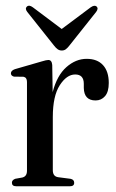

<svg xmlns="http://www.w3.org/2000/svg" viewBox="-20 -649 404 669"><path d="M162 -422.5 163.5 -328Q178.5 -386 211.2 -415Q244 -444 282 -444Q319 -444 339 -422Q359 -400 359 -360Q359 -329 346 -314Q333 -299 313 -299Q273 -299 272 -342.5V-357Q272 -389.5 242 -389.5Q212.5 -389.5 188.2 -352Q164 -314.5 164 -241V-56Q164 -34 183 -31.5L225.5 -26Q238.5 -23.5 238.5 -12Q238.5 0 223.5 0H36.5Q21.5 0 21.5 -12.5Q21.5 -21.5 33 -26L58 -30.5Q74 -34.5 74 -54V-363.5Q74 -379 62 -381.5L28.5 -382Q18 -385 18 -393.5Q18 -403 32 -408L125.5 -435Q141.5 -440 148.5 -440Q160.5 -440 162 -422.5ZM222 -490.5Q215.5 -482 209.5 -477.5Q203.5 -473 195.5 -473Q187 -473 180.8 -477.5Q174.5 -482 168 -490.5L75 -607.5Q66 -619 74 -626.5Q81.5 -633 94.5 -623.5L195 -548L296 -623.5Q309 -632.5 316.5 -626.5Q324 -619.5 315 -607.5Z"/></svg>

Font: Fraunces 144pt S050
Style: Regular
Weight: 400
Version: Version 1.000; ttfautohint (v1.8.3)